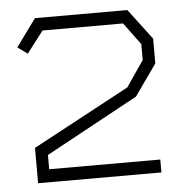

<svg xmlns="http://www.w3.org/2000/svg" viewBox="-42 -773 528 563"><g transform="rotate(-5 222.0 -491.5)"><path d="M356 -478 84 -330V-288H411V-250H48V-354L333 -507L385 -583V-630L337 -695H100L51 -631L22 -652L81 -733H353L421 -643V-570Z"/></g></svg>

Font: Turret Road Light
Style: Regular
Weight: 300
Designer: Noponies
Foundry: Noponies
Version: Version 1.001; ttfautohint (v1.8)